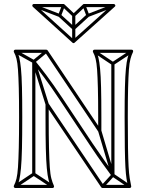

<svg xmlns="http://www.w3.org/2000/svg" viewBox="-20 -938 739 966"><path d="M240 7 248 -7 154 -69Q153 -70 150.5 -70Q148 -70 146 -69L53 -7L61 7L154 -55Q156 -57 150 -57Q144 -57 146 -55ZM459 -687 451 -673 544 -611Q546 -610 548.5 -610Q551 -610 552 -611L646 -673L638 -687L544 -625Q542 -624 548 -624Q554 -624 552 -625ZM61 -687 53 -673 146 -621Q148 -620 151 -620.5Q154 -621 155 -622L218 -674L208 -686L145 -634Q143 -633 149.5 -633.5Q156 -634 154 -635ZM628 7 636 -7 552 -64Q550 -66 547 -65Q544 -64 542 -62L490 -5L502 5L554 -52Q556 -54 548.5 -53Q541 -52 544 -50ZM142 -62H158V-628Q158 -634 149 -631Q140 -628 144 -623Q170 -591 202 -548.5Q234 -506 279 -438Q279 -438 279 -438Q279 -438 279 -438L432 -208Q432 -208 432 -208Q432 -208 432 -208Q472 -148 497.5 -113Q523 -78 542 -52Q545 -48 550.5 -49.5Q556 -51 556 -57V-618H540V-57Q540 -51 549 -54.5Q558 -58 554 -62Q535 -88 510.5 -123Q486 -158 446 -216Q446 -216 446 -216Q446 -216 446 -216L293 -446Q293 -446 293 -446Q293 -446 293 -446Q247 -515 214.5 -558Q182 -601 156 -633Q152 -638 147 -636Q142 -634 142 -628ZM490 -281 474 -277 540 -55 556 -59ZM158 -630 142 -626 209 -412 225 -416ZM640 -2Q636 -21 632.5 -42.5Q629 -64 627 -99.5Q625 -135 624 -194.5Q623 -254 623 -349Q623 -438 624.5 -495Q626 -552 628.5 -587Q631 -622 636.5 -642Q642 -662 649 -676Q651 -681 649 -684.5Q647 -688 642 -688H455Q451 -688 448.5 -684.5Q446 -681 448 -676Q456 -662 461 -642Q466 -622 468.5 -587Q471 -552 472.5 -495Q474 -438 474 -349V-279L489 -283L220 -684Q217 -688 213 -688H57Q53 -688 50.5 -684.5Q48 -681 50 -676Q58 -662 63 -642Q68 -622 70.5 -587Q73 -552 74.5 -495Q76 -438 76 -349Q76 -255 74.5 -194.5Q73 -134 70.5 -97Q68 -60 63 -39.5Q58 -19 50 -4Q48 0 50.5 4Q53 8 57 8H244Q249 8 251 4Q253 0 251 -4Q244 -19 238.5 -39.5Q233 -60 230.5 -97Q228 -134 226.5 -194.5Q225 -255 225 -349V-414L210 -410L489 4Q492 8 496 8H632Q636 8 638.5 5Q641 2 640 -2ZM624 2 632 -8H496L503 -4L224 -418Q220 -423 214.5 -421.5Q209 -420 209 -414V-349Q209 -253 210.5 -191Q212 -129 215.5 -91.5Q219 -54 224.5 -32.5Q230 -11 237 4L244 -8H57L64 4Q72 -11 77 -32.5Q82 -54 85.5 -91.5Q89 -129 90.5 -191Q92 -253 92 -349Q92 -440 90.5 -498.5Q89 -557 85.5 -592.5Q82 -628 77 -648.5Q72 -669 64 -684L57 -672H213L206 -676L475 -275Q479 -270 484.5 -271.5Q490 -273 490 -279V-349Q490 -440 488.5 -498.5Q487 -557 483.5 -592.5Q480 -628 475 -648.5Q470 -669 462 -684L455 -672H642L635 -684Q628 -669 622.5 -648.5Q617 -628 613.5 -592.5Q610 -557 608.5 -498.5Q607 -440 607 -349Q607 -253 608 -193Q609 -133 611 -97Q613 -61 616.5 -39Q620 -17 624 2ZM285 -866 275 -854 346 -789Q348 -787 351 -787Q354 -787 356 -789L427 -854L417 -866L346 -801Q344 -799 351 -799Q358 -799 356 -801ZM153 -917 147 -903 277 -853Q280 -852 283 -853Q286 -854 287 -857L306 -907L292 -913L273 -863Q272 -860 279 -863Q286 -866 283 -867ZM410 -913 396 -907 415 -857Q416 -854 419 -853Q422 -852 425 -853L555 -903L549 -917L419 -867Q416 -866 423.5 -863Q431 -860 429 -863ZM359 -861H343V-795Q343 -795 343 -795Q343 -795 343 -795V-729H359V-795Q359 -795 359 -795Q359 -795 359 -795ZM552 -918H403Q400 -918 398 -916L346 -867H356L304 -916Q302 -918 299 -918H150Q145 -918 143 -913Q141 -908 145 -904L345 -723Q347 -721 350 -721Q353 -721 355 -723L557 -904Q562 -908 559.5 -913Q557 -918 552 -918ZM552 -902 547 -916 345 -735H355L155 -916L150 -902H299L294 -904L346 -855Q348 -853 351 -853Q354 -853 356 -855L408 -904L403 -902Z"/></svg>

Font: Tilt Prism
Style: Regular
Weight: 400
Version: Version 1.000